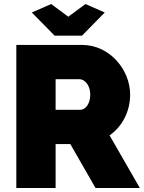

<svg xmlns="http://www.w3.org/2000/svg" viewBox="-20 -933 715 953"><path d="M138 -871 251 -756H387L500 -871L404 -913L319 -850L234 -913ZM256 0V-218H329L454 0H674L524 -261C588 -306 626 -381 626 -464C626 -585 526 -710 387 -710H61V0ZM256 -540H374C398 -540 428 -513 428 -464C428 -416 403 -388 379 -388H256Z"/></svg>

Font: Raleway Black
Style: Regular
Weight: 900
Designer: Matt McInerney, Pablo Impallari, Rodrigo Fuenzalida
Foundry: Matt McInerney, Pablo Impallari, Rodrigo Fuenzalida
Version: Version 3.000g; ttfautohint (v1.5) -l 8 -r 28 -G 28 -x 14 -D